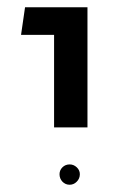

<svg xmlns="http://www.w3.org/2000/svg" viewBox="-20 -613 346 529"><path d="M129 -262V-593H221V-262ZM38 -517 49 -593H181V-517ZM172 -104Q160 -104 152 -112.5Q144 -121 144 -133Q144 -144 152 -152Q160 -160 172 -160Q183 -160 191.5 -152Q200 -144 200 -133Q200 -121 191.5 -112.5Q183 -104 172 -104Z"/></svg>

Font: Noto Sans Hebrew Thin
Style: Regular
Weight: 400
Version: Version 3.001